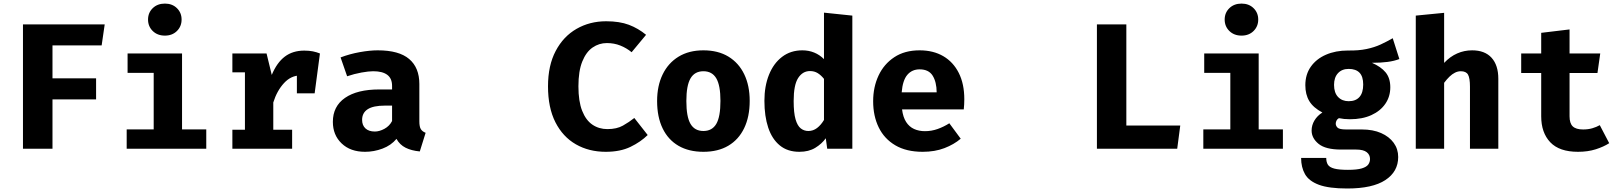

<svg xmlns="http://www.w3.org/2000/svg" viewBox="-20 -829 9040 1070"><path d="M272.5 -576V-392.5H515.5V-275H272.5V0H108V-693H563.5L546.5 -576Z M994.5 -531V-108H1129.5V0H686V-108H836.5V-423H691V-531ZM899 -809Q940 -809 966 -783.5Q992 -758 992 -720Q992 -682 966 -656.2Q940 -630.5 899 -630.5Q857.5 -630.5 831.2 -656.2Q805 -682 805 -720Q805 -758 831.2 -783.5Q857.5 -809 899 -809Z M1275 0V-106H1345V-426H1275V-531H1465.5L1494.5 -411.5Q1523 -480 1567.2 -513.5Q1611.5 -547 1675.5 -547Q1702.5 -547 1723.5 -542.8Q1744.5 -538.5 1763 -531L1715 -400.5Q1700.5 -404.5 1686 -406.5Q1671.5 -408.5 1654 -408.5Q1602 -408.5 1562.8 -366Q1523.5 -323.5 1503 -258V-106H1608V0ZM1634.5 -309V-464L1658 -531H1763L1733.5 -309Z M2317 -153Q2317 -123 2325.2 -109.5Q2333.5 -96 2352 -89L2319.5 15Q2272.5 10.5 2240.2 -5.8Q2208 -22 2189.5 -55Q2159 -18.5 2111.5 -0.8Q2064 17 2014.5 17Q1932.5 17 1883.8 -29.8Q1835 -76.5 1835 -150Q1835 -236.5 1902.8 -283.5Q1970.5 -330.5 2093.5 -330.5H2165V-350.5Q2165 -392 2138.2 -412Q2111.5 -432 2060 -432Q2034.5 -432 1994.5 -424.8Q1954.5 -417.5 1914.5 -404L1878 -509Q1929.5 -528.5 1985.2 -538.5Q2041 -548.5 2085 -548.5Q2203.5 -548.5 2260.2 -500.2Q2317 -452 2317 -361ZM2069 -96Q2094.5 -96 2122.5 -111.2Q2150.5 -126.5 2165 -154.5V-240.5H2126Q2060 -240.5 2029 -220.2Q1998 -200 1998 -161Q1998 -130.5 2016.8 -113.2Q2035.5 -96 2069 -96Z M3358 -710.5Q3432.5 -710.5 3484.8 -690.8Q3537 -671 3580.5 -635L3500 -538Q3471.5 -561.5 3437 -575.2Q3402.5 -589 3362 -589Q3318.5 -589 3282.5 -564.2Q3246.5 -539.5 3225 -486.2Q3203.5 -433 3203.5 -348Q3203.5 -264.5 3224.2 -211.8Q3245 -159 3281.5 -134.2Q3318 -109.5 3365 -109.5Q3417 -109.5 3451.5 -129Q3486 -148.5 3515 -171.5L3589.5 -76.5Q3550.5 -38 3493.5 -10.5Q3436.5 17 3356 17Q3262 17 3189.2 -24.8Q3116.5 -66.5 3075.2 -147.8Q3034 -229 3034 -348Q3034 -464 3076.8 -545Q3119.5 -626 3193 -668.2Q3266.5 -710.5 3358 -710.5Z M3900 -548.5Q3982 -548.5 4039.5 -513.5Q4097 -478.5 4127.5 -415.2Q4158 -352 4158 -267Q4158 -178.5 4127.2 -114.8Q4096.5 -51 4039 -17Q3981.5 17 3900 17Q3819 17 3761.2 -16.5Q3703.5 -50 3672.8 -113.5Q3642 -177 3642 -266Q3642 -350.5 3672.8 -414Q3703.5 -477.5 3761.2 -513Q3819 -548.5 3900 -548.5ZM3900 -432Q3851.5 -432 3828.2 -392.2Q3805 -352.5 3805 -266Q3805 -178 3828.2 -138.5Q3851.5 -99 3900 -99Q3948.5 -99 3971.8 -138.5Q3995 -178 3995 -267Q3995 -353 3971.8 -392.5Q3948.5 -432 3900 -432Z M4572 -758.5 4730 -742V0H4590L4582 -58.5Q4560 -27.5 4523.5 -5.2Q4487 17 4435 17Q4369 17 4325.8 -18.5Q4282.5 -54 4261.2 -117.8Q4240 -181.5 4240 -267Q4240 -349 4265.5 -412.5Q4291 -476 4338.5 -512.2Q4386 -548.5 4451.5 -548.5Q4487 -548.5 4517.5 -536Q4548 -523.5 4572 -499.5ZM4494 -433Q4453 -433 4428 -394.2Q4403 -355.5 4403 -266Q4403 -200.5 4413.5 -164.2Q4424 -128 4442.5 -113.5Q4461 -99 4485 -99Q4511.5 -99 4533.2 -115.5Q4555 -132 4572 -160.5V-389.5Q4555.5 -410 4537 -421.5Q4518.5 -433 4494 -433Z M5007 -219.5Q5012.5 -176 5029.8 -149.2Q5047 -122.5 5074 -110.2Q5101 -98 5134.5 -98Q5171 -98 5205 -110Q5239 -122 5270.5 -142L5334 -56Q5296.5 -24 5243.2 -3.5Q5190 17 5122 17Q5031 17 4969.5 -19.2Q4908 -55.5 4877 -119Q4846 -182.5 4846 -265Q4846 -343.5 4876 -407.8Q4906 -472 4963.8 -510.2Q5021.5 -548.5 5105 -548.5Q5181 -548.5 5236.8 -516Q5292.5 -483.5 5323.2 -422.5Q5354 -361.5 5354 -276Q5354 -262.5 5353.2 -247Q5352.5 -231.5 5351 -219.5ZM5105 -442.5Q5062.5 -442.5 5036.5 -412Q5010.5 -381.5 5005 -314.5H5200Q5199.5 -372.5 5177.5 -407.5Q5155.5 -442.5 5105 -442.5Z M6093 0V-693H6257V-129.5H6557.5L6540.5 0Z M6994.5 -531V-108H7129.5V0H6686V-108H6836.5V-423H6691V-531ZM6899 -809Q6940 -809 6966 -783.5Q6992 -758 6992 -720Q6992 -682 6966 -656.2Q6940 -630.5 6899 -630.5Q6857.5 -630.5 6831.2 -656.2Q6805 -682 6805 -720Q6805 -758 6831.2 -783.5Q6857.5 -809 6899 -809Z M7741.5 -616 7778.5 -500Q7750.5 -489 7713 -484Q7675.5 -479 7625.5 -479Q7675.5 -457.5 7701.8 -425.8Q7728 -394 7728 -342.5Q7728 -291 7700.5 -250.8Q7673 -210.5 7622.5 -187.5Q7572 -164.5 7503 -164.5Q7486 -164.5 7471 -166Q7456 -167.5 7441.5 -170.5Q7433 -166 7428.5 -157.5Q7424 -149 7424 -140Q7424 -127.5 7434.2 -117.5Q7444.5 -107.5 7482.5 -107.5H7569.5Q7631.5 -107.5 7676.8 -87.5Q7722 -67.5 7747 -33Q7772 1.5 7772 46Q7772 127.5 7700.5 174.5Q7629 221.5 7488 221.5Q7386 221.5 7330.2 200.8Q7274.5 180 7252.8 141.8Q7231 103.5 7231 51H7371Q7371 74 7380.2 88.8Q7389.5 103.5 7415.8 110.5Q7442 117.5 7492 117.5Q7542.5 117.5 7569 109.5Q7595.5 101.5 7605.2 87.8Q7615 74 7615 57Q7615 33.5 7596.5 19Q7578 4.5 7538 4.5H7453.5Q7367.5 4.5 7328.5 -27.2Q7289.5 -59 7289.5 -101.5Q7289.5 -131 7305.2 -157.5Q7321 -184 7349.5 -202Q7298.5 -229 7276.5 -265.8Q7254.5 -302.5 7254.5 -354Q7254.5 -414 7285 -457.2Q7315.5 -500.5 7369.2 -524Q7423 -547.5 7492 -547.5Q7551.5 -546.5 7595.5 -555.8Q7639.5 -565 7674.5 -581.2Q7709.5 -597.5 7741.5 -616ZM7496 -445Q7458.5 -445 7436.5 -421.2Q7414.5 -397.5 7414.5 -356Q7414.5 -312 7437 -288.5Q7459.5 -265 7496 -265Q7535.5 -265 7556.2 -288.5Q7577 -312 7577 -358Q7577 -402.5 7556.5 -423.8Q7536 -445 7496 -445Z M8028 -757.5V-478.5Q8061.5 -514 8100.8 -531.2Q8140 -548.5 8184 -548.5Q8255 -548.5 8292.5 -507Q8330 -465.5 8330 -390V0H8172V-346Q8172 -394 8161.2 -413Q8150.5 -432 8121 -432Q8104.5 -432 8088.8 -424.2Q8073 -416.5 8058 -402Q8043 -387.5 8028 -367.5V0H7870V-742Z M8948 -31Q8917 -11 8873 3Q8829 17 8774 17Q8670 17 8619.5 -36.2Q8569 -89.5 8569 -181V-422H8457.5V-531H8569V-646L8727 -665V-531H8898L8882.5 -422H8727V-181Q8727 -141.5 8745 -124.5Q8763 -107.5 8802.5 -107.5Q8830.5 -107.5 8853.8 -114.2Q8877 -121 8895.5 -131.5Z"/></svg>

Font: Fira Code Light
Style: Bold
Weight: 700
Monospace: yes
Version: Version 5.002